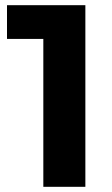

<svg xmlns="http://www.w3.org/2000/svg" viewBox="-20 -720 432 740"><path d="M7 -700V-570H147V0H309V-700Z"/></svg>

Font: Montserrat Lite
Style: Bold
Weight: 700
Designer: Julieta Ulanovsky
Foundry: Julieta Ulanovsky
Version: Version 7.200;PS 007.200;hotconv 1.0.88;makeotf.lib2.5.64775